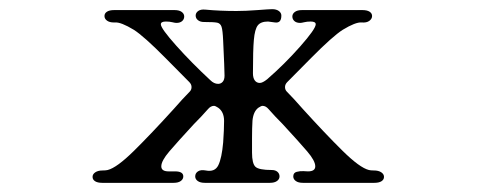

<svg xmlns="http://www.w3.org/2000/svg" viewBox="-20 -399 1040 419"><path d="M204 -27Q211 -27 215 -28Q235 -33 272.5 -70Q310 -107 359 -161Q380 -185 394 -199Q398 -203 398 -209Q398 -215 393 -220Q388 -225 341 -272.5Q294 -320 272 -334Q244 -351 231 -350H228Q219 -350 213.5 -354Q208 -358 208 -364Q208 -370 213.5 -373.5Q219 -377 229 -377H361Q371 -377 376.5 -373Q382 -369 382 -363Q382 -357 377.5 -353Q373 -349 365 -349Q362 -349 356 -350.5Q350 -352 342 -352Q331 -352 331 -346Q331 -337 364.5 -299.5Q398 -262 439 -224Q447 -216 456 -216Q462 -216 466 -220.5Q470 -225 470 -234Q470 -247 467 -310Q466 -333 463.5 -340.5Q461 -348 454 -349.5Q447 -351 425 -351Q417 -351 412 -355Q407 -359 407 -365Q407 -371 412.5 -375Q418 -379 428 -378Q460 -375 496 -375Q516 -375 542 -377Q568 -379 574 -379Q583 -379 588.5 -375Q594 -371 594 -365Q594 -348 580 -350Q566 -352 565 -352Q549 -352 542.5 -343.5Q536 -335 534 -312Q532 -290 532 -239Q532 -229 536 -223.5Q540 -218 547 -218Q553 -218 563 -226Q601 -259 635 -297.5Q669 -336 669 -346Q669 -352 658 -352Q650 -352 644 -350.5Q638 -349 635 -349Q627 -349 622.5 -353Q618 -357 618 -363Q618 -369 623.5 -373Q629 -377 639 -377H771Q781 -377 786.5 -373.5Q792 -370 792 -364Q792 -358 786 -353.5Q780 -349 769 -350Q756 -351 728 -334Q706 -320 659 -272.5Q612 -225 607 -220Q602 -215 602 -209Q602 -203 606 -199Q620 -185 641 -161Q690 -107 727.5 -70Q765 -33 785 -28Q789 -27 796 -27Q806 -27 812 -23Q818 -19 818 -13Q818 -7 812.5 -3.5Q807 0 797 0H641Q631 0 625.5 -4Q620 -8 620 -14Q620 -22 627.5 -24Q635 -26 642.5 -25.5Q650 -25 652 -25Q668 -25 668 -36Q668 -48 650.5 -68.5Q633 -89 597 -128Q580 -145 566 -161Q560 -168 553 -168Q550 -168 544 -164Q533 -156 531 -136Q530 -120 530 -97V-66Q530 -42 537.5 -35Q545 -28 573 -28Q581 -28 585.5 -24Q590 -20 590 -14Q590 -8 584.5 -4Q579 0 569 0H427Q417 0 411.5 -4Q406 -8 406 -14Q406 -21 412 -25Q418 -29 429 -27Q449 -23 456.5 -38.5Q464 -54 467 -88Q469 -116 469 -135Q469 -155 456 -164Q450 -168 447 -168Q440 -168 434 -161Q420 -145 403 -128Q367 -89 349.5 -68.5Q332 -48 332 -36Q332 -25 348 -25H362Q380 -25 380 -14Q380 -8 374.5 -4Q369 0 359 0H203Q193 0 187.5 -3.5Q182 -7 182 -13Q182 -19 188 -23Q194 -27 204 -27Z"/></svg>

Font: Hina Mincho
Style: Regular
Weight: 400
Designer: satsuyako
Foundry: satsuyako
Version: Version 1.100